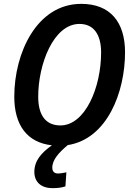

<svg xmlns="http://www.w3.org/2000/svg" viewBox="-20 -745 691 995"><path d="M252 230C276 230 298 228 319 221L324 148C309 151 295 154 280 154C262 154 251 144 251 124C251 82 286 45 331 7C536 -25 628 -268 628 -474C628 -631 551 -725 401 -725C171 -725 54 -471 54 -244C54 -96 121 -6 249 8C194 47 158 88 158 146C158 198 193 230 252 230ZM293 -95C220 -95 178 -144 178 -244C178 -412 257 -621 392 -621C465 -621 504 -567 504 -473C504 -291 421 -95 293 -95Z"/></svg>

Font: Noto Sans SemiCondensed SemiBold
Style: Italic
Weight: 600
Width: 4
Italic angle: -12°
Designer: Monotype Design Team
Foundry: Monotype Imaging Inc.
Version: Version 2.013